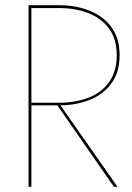

<svg xmlns="http://www.w3.org/2000/svg" viewBox="-20 -720 508 740"><path d="M90 -700H205Q273 -700 326 -678.5Q379 -657 410 -614.5Q441 -572 441 -507Q441 -444 411.5 -401.5Q382 -359 330.5 -337Q279 -315 213 -314L433 0H419L201 -314H101V0H90ZM205 -689H101V-324H205Q271 -324 322 -344Q373 -364 401.5 -405Q430 -446 430 -507Q430 -569 401 -609Q372 -649 321.5 -669Q271 -689 205 -689Z"/></svg>

Font: Jost* Hairline
Style: Regular
Weight: 100
Version: Version 3.7